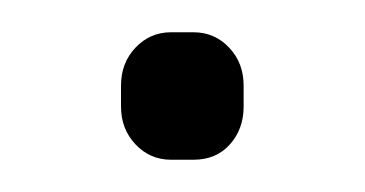

<svg xmlns="http://www.w3.org/2000/svg" viewBox="-20 -379 226 119"><path d="M55 -313V-326Q55 -340 64 -349.5Q73 -359 86 -359H100Q113 -359 122 -349.5Q131 -340 131 -326V-313Q131 -299 122.5 -289.5Q114 -280 100 -280H86Q73 -280 64 -289.5Q55 -299 55 -313Z"/></svg>

Font: Mitr ExtraLight
Style: Regular
Weight: 250
Designer: Thanarat Vachiruckul
Foundry: Cadson Demak Co.,Ltd.
Version: Version 1.000